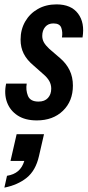

<svg xmlns="http://www.w3.org/2000/svg" viewBox="-28 -540 401 877"><path d="M140 10Q87 10 52.5 -12.5Q18 -35 4 -73Q-10 -111 0 -158H94Q89 -129 99.5 -102.5Q110 -76 148 -76Q176 -76 191 -92.5Q206 -109 206 -135Q206 -154 197 -170Q188 -186 169 -202L125 -241Q95 -266 80.5 -294.5Q66 -323 66 -359Q66 -405 87 -441.5Q108 -478 145 -499Q182 -520 230 -520Q297 -520 328.5 -478Q360 -436 349 -369H255Q259 -393 252 -413Q245 -433 216 -433Q192 -433 178.5 -417Q165 -401 165 -376Q165 -360 172.5 -346.5Q180 -333 197 -317L247 -274Q275 -250 290 -219Q305 -188 305 -149Q305 -78 259.5 -34Q214 10 140 10ZM-8 317 4 263Q35 258 54.5 241.5Q74 225 83 195H20L48 73H173L150 173Q135 239 94 272Q53 305 -8 317Z"/></svg>

Font: Instrument Sans Condensed SemiBold Italic
Style: Regular
Weight: 600
Width: 3
Italic angle: -13°
Designer: Rodrigo Fuenzalida
Foundry: fragTYPE
Version: Version 1.000; ttfautohint (v1.8.4.7-5d5b);gftools[0.9.28]